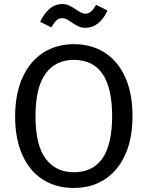

<svg xmlns="http://www.w3.org/2000/svg" viewBox="-20 -920 732 952"><path d="M637 -344Q637 -232 600.5 -152Q564 -72 498.5 -30Q433 12 346 12Q259 12 193.5 -29Q128 -70 91.5 -150Q55 -230 55 -343Q55 -454 91.5 -535Q128 -616 194 -658.5Q260 -701 346 -701Q433 -701 498.5 -659.5Q564 -618 600.5 -538Q637 -458 637 -344ZM156 -343Q156 -200 206.5 -133Q257 -66 346 -66Q536 -66 536 -344Q536 -623 346 -623Q256 -623 206 -555Q156 -487 156 -343ZM335 -809Q320 -820 309.5 -825Q299 -830 288 -830Q272 -830 260 -819Q248 -808 235 -784L179 -812Q198 -852 225.5 -876Q253 -900 288 -900Q309 -900 324 -892.5Q339 -885 358 -872Q361 -870 370.5 -864Q380 -858 388 -855Q396 -852 404 -852Q419 -852 431 -862.5Q443 -873 457 -896L513 -868Q494 -826 466 -804Q438 -782 404 -782Q385 -782 369.5 -789Q354 -796 335 -809Z"/></svg>

Font: Statis Sans
Style: Regular
Weight: 400
Designer: bBox Type GmbH
Foundry: bBox Type GmbH
Version: Version 1.000